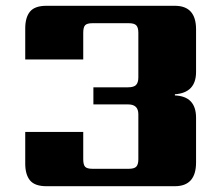

<svg xmlns="http://www.w3.org/2000/svg" viewBox="-20 -642 773 662"><path d="M424 -60Q443 -60 450 -67.5Q457 -75 457 -93V-248Q457 -282 422 -282H302V-341H422Q441 -341 449 -349Q457 -357 457 -375V-529Q457 -547 450 -554.5Q443 -562 424 -562H299Q280 -562 273.5 -555Q267 -548 267 -529V-437H67V-544Q67 -582 83.5 -602Q100 -622 140 -622H583Q656 -622 656 -541V-394Q656 -322 583 -317V-313Q656 -310 656 -236V-82Q656 0 583 0H140Q100 0 83.5 -20Q67 -40 67 -78V-187H267V-93Q267 -74 273.5 -67Q280 -60 299 -60Z"/></svg>

Font: Sarpanch ExtraBold
Style: Regular
Weight: 800
Designer: Manushi Parikh (Devanagari and Latin), Jyotish Sonowal (Devanagari)
Foundry: Indian Type Foundry
Version: Version 2.004;PS 1.0;hotconv 1.0.78;makeotf.lib2.5.61930; tt